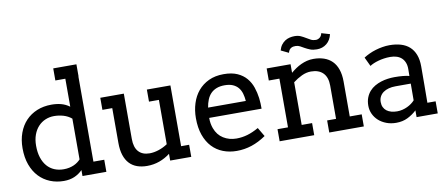

<svg xmlns="http://www.w3.org/2000/svg" viewBox="-68 -1030 3047 1314"><g transform="rotate(-10 1455.0 -373.0)"><path d="M297.9 -67.9Q318.8 -67.9 336.9 -71.8Q355 -75.7 369.6 -82.3Q384.3 -88.9 396 -97.7Q407.7 -106.4 416 -115.7V-398.9Q391.6 -419.4 359.9 -428.7Q328.1 -438 294.9 -438Q262.7 -438 234.4 -426Q206.1 -414.1 184.8 -391.1Q163.6 -368.2 151.4 -335Q139.2 -301.8 139.2 -258.8Q139.2 -211.9 150.9 -176.3Q162.6 -140.6 183.6 -116.5Q204.6 -92.3 233.9 -80.1Q263.2 -67.9 297.9 -67.9ZM346.7 -760.3H507.8V-676.3H506.8V-84H582V0H416V-41.5Q391.6 -16.6 359.4 -2.7Q327.1 11.2 286.1 11.2Q234.9 11.2 190.7 -6.6Q146.5 -24.4 114 -58.8Q81.5 -93.3 63.2 -143.3Q44.9 -193.4 44.9 -257.8Q44.9 -316.4 62.5 -364.5Q80.1 -412.6 112.3 -446.5Q144.5 -480.5 189.9 -499.3Q235.4 -518.1 291 -518.1Q327.6 -518.1 357.9 -510Q388.2 -502 416 -481.9V-676.3H346.7Z M952.6 -506.3H1113.8L1116.2 -505.9V-84H1171.9V0H1025.4V-46.9Q991.2 -20.5 950.7 -5.9Q910.2 8.8 864.3 8.8Q826.2 8.8 795.2 -2.2Q764.2 -13.2 742.4 -36.4Q720.7 -59.6 709 -95.2Q697.3 -130.9 697.3 -180.2V-422.4H628.9V-506.3H790L792.5 -505.9V-190.9Q792.5 -132.8 819.3 -103Q846.2 -73.2 896.5 -73.2Q926.3 -73.2 959.2 -84Q992.2 -94.7 1021.5 -114.3V-422.4H952.6Z M1481 -442.9Q1449.2 -442.9 1425.5 -433.8Q1401.9 -424.8 1385.3 -408Q1368.7 -391.1 1358.6 -366.7Q1348.6 -342.3 1343.8 -312H1606Q1604 -340.3 1596.9 -364.3Q1589.8 -388.2 1575.2 -405.8Q1560.5 -423.3 1537.6 -433.1Q1514.6 -442.9 1481 -442.9ZM1338.9 -241.2Q1338.9 -219.7 1342 -201.9Q1345.2 -184.1 1351.1 -168Q1369.1 -119.1 1408.9 -94.5Q1448.7 -69.8 1499 -69.8Q1538.6 -69.8 1575.9 -80.8Q1613.3 -91.8 1654.3 -115.2L1690.9 -53.2Q1641.1 -19 1590.8 -2.4Q1540.5 14.2 1486.3 14.2Q1435.1 14.2 1391.4 -2.9Q1347.7 -20 1316.2 -53.7Q1284.7 -87.4 1266.8 -137.7Q1249 -188 1249 -254.9Q1249 -309.1 1264.2 -357.2Q1279.3 -405.3 1309.3 -441.2Q1339.4 -477.1 1383.8 -498Q1428.2 -519 1487.3 -519Q1544.4 -519 1582.8 -501.7Q1621.1 -484.4 1645.3 -455.8Q1669.4 -427.2 1681.9 -390.6Q1694.3 -354 1699.2 -315.9Q1701.7 -297.4 1702.4 -278.3Q1703.1 -259.3 1703.1 -241.2Z M2010.7 -690.9Q2035.2 -690.9 2053 -682.9Q2070.8 -674.8 2086.2 -665.3Q2101.6 -655.8 2116.7 -647.9Q2131.8 -640.1 2150.9 -640.1Q2164.6 -640.1 2177.5 -649.4Q2190.4 -658.7 2194.8 -679.2L2252.9 -662.1Q2243.2 -620.6 2214.8 -597.9Q2186.5 -575.2 2147 -575.2Q2119.6 -575.2 2100.6 -582.8Q2081.5 -590.3 2065.9 -599.1Q2050.3 -607.9 2036.6 -615.5Q2022.9 -623 2006.8 -623Q1999.5 -623 1991.9 -622.1Q1984.4 -621.1 1977.1 -617.4Q1969.7 -613.8 1963.6 -606.2Q1957.5 -598.6 1954.1 -585L1900.9 -610.8Q1907.2 -633.8 1918.9 -649.2Q1930.7 -664.6 1945.3 -673.8Q1960 -683.1 1976.8 -687Q1993.7 -690.9 2010.7 -690.9ZM2130.9 -84H2192.9V-314.9Q2192.9 -373 2163.3 -403.1Q2133.8 -433.1 2079.1 -433.1Q2047.4 -433.1 2015.1 -418Q1982.9 -402.8 1954.1 -380.4V-84H2026.4V0H1786.1V-84H1858.9V-422.4H1785.2V-506.3H1951.2V-446.8Q1967.8 -460.9 1986.1 -473.4Q2004.4 -485.8 2024.4 -495.1Q2044.4 -504.4 2065.9 -509.8Q2087.4 -515.1 2110.8 -515.1Q2151.4 -515.1 2184.1 -503.9Q2216.8 -492.7 2240 -469.7Q2263.2 -446.8 2275.6 -410.9Q2288.1 -375 2288.1 -326.2V-84H2371.1V0H2130.9Z M2614.7 -62Q2632.8 -62 2650.9 -66.4Q2668.9 -70.8 2685.1 -78.4Q2701.2 -85.9 2714.8 -95.9Q2728.5 -106 2737.8 -116.7L2738.3 -232.9H2632.8Q2606.4 -232.9 2584.7 -227.1Q2563 -221.2 2547.1 -210Q2531.2 -198.7 2522.5 -182.1Q2513.7 -165.5 2513.7 -144Q2513.7 -123.5 2521 -108.2Q2528.3 -92.8 2541.7 -82.5Q2555.2 -72.3 2573.7 -67.1Q2592.3 -62 2614.7 -62ZM2737.8 -46.9Q2709 -20 2674.1 -2.9Q2639.2 14.2 2594.7 14.2Q2557.6 14.2 2526.6 2.4Q2495.6 -9.3 2473.1 -29.5Q2450.7 -49.8 2438.2 -76.7Q2425.8 -103.5 2425.8 -133.8Q2425.8 -165.5 2435.3 -189.9Q2444.8 -214.4 2460.7 -232.4Q2476.6 -250.5 2497.8 -262.7Q2519 -274.9 2542.2 -282.2Q2565.4 -289.6 2589.6 -292.7Q2613.8 -295.9 2635.7 -295.9Q2699.2 -295.9 2738.3 -286.1L2738.8 -332Q2739.3 -358.9 2731.4 -378.7Q2723.6 -398.4 2709.5 -411.4Q2695.3 -424.3 2675.3 -430.7Q2655.3 -437 2630.9 -437Q2607.9 -437 2586.9 -433.8Q2565.9 -430.7 2547.6 -425.5Q2529.3 -420.4 2513.9 -413.8Q2498.5 -407.2 2487.8 -399.9L2458 -462.9Q2476.1 -474.6 2497.6 -484.6Q2519 -494.6 2542.7 -501.7Q2566.4 -508.8 2591.1 -512.9Q2615.7 -517.1 2639.6 -517.1Q2683.6 -517.1 2718.8 -506.6Q2753.9 -496.1 2778.3 -474.1Q2802.7 -452.1 2815.9 -418.2Q2829.1 -384.3 2829.1 -336.9Q2829.1 -273.4 2828.6 -210.4Q2828.1 -147.5 2827.6 -84H2884.8V0H2737.8Z"/></g></svg>

Font: Twentytwelve Slab
Style: TwentytwelveSlab
Weight: 400
Designer: Domenico Catapano
Version: Version 1.00 2012